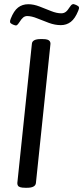

<svg xmlns="http://www.w3.org/2000/svg" viewBox="-20 -887 394 909"><path d="M181 -702Q196 -702 204 -699.5Q212 -697 215.5 -692Q219 -687 219 -680L150 -20Q147 2 108 2H100Q85 2 76.5 -0.5Q68 -3 65 -8Q62 -13 62 -20L131 -680Q133 -702 173 -702ZM113.8 -867Q139.5 -867 167.7 -856Q195.9 -845 222.2 -834.5Q248.4 -824 270.2 -824Q282.1 -824 291 -830.5Q299.9 -837 309.8 -853Q316.7 -864 322.7 -866.5Q328.6 -869 336.5 -865L343.4 -862Q352.4 -858 353.8 -852.5Q355.3 -847 350.4 -836Q335.5 -799 315.2 -783.5Q294.9 -768 268.2 -768Q240.5 -768 211.8 -778.5Q183.1 -789 156.3 -800Q129.6 -811 108.8 -811Q97.9 -811 89.5 -804Q81.1 -797 71.2 -781Q64.3 -770 59.3 -767.5Q54.4 -765 45.4 -769L36.5 -773Q28.6 -777 27.6 -782.5Q26.6 -788 30.6 -798Q45.4 -836 65.7 -851.5Q86 -867 113.8 -867Z"/></svg>

Font: Asap VF Beta
Style: Italic
Weight: 400
Italic angle: -6°
Designer: Pablo Cosgaya
Foundry: Pablo Cosgaya
Version: Version 1.007